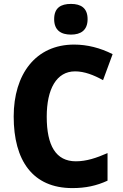

<svg xmlns="http://www.w3.org/2000/svg" viewBox="-20 -952 627 982"><path d="M343 -932C291 -932 257 -912 257 -854C257 -797 292 -775 343 -775C393 -775 428 -797 428 -854C428 -911 394 -932 343 -932ZM364 -587C412 -587 460 -568 507 -542L556 -675C493 -707 426 -724 359 -724C162 -724 50 -572 50 -356C50 -131 147 10 350 10C418 10 474 -2 530 -28V-169C473 -144 422 -127 368 -127C266 -127 219 -207 219 -355C219 -497 269 -587 364 -587Z"/></svg>

Font: Noto Sans Sinhala UI SemiCondensed ExtraBold
Style: Regular
Weight: 800
Width: 4
Designer: Jelle Bosma - Monotype Design Team
Foundry: Monotype Imaging Inc.
Version: Version 2.006